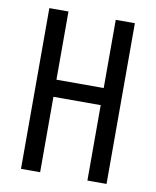

<svg xmlns="http://www.w3.org/2000/svg" viewBox="-81 -777 681 840"><g transform="rotate(10 259.5 -357.0)"><path d="M450 0H365V-335H155V0H70V-714H155V-411H365V-714H450Z"/></g></svg>

Font: Noto Sans Display Condensed
Style: Regular
Weight: 400
Width: 3
Designer: Monotype Design Team
Foundry: Monotype Imaging Inc.
Version: Version 1.900